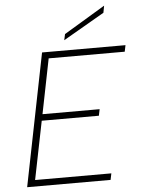

<svg xmlns="http://www.w3.org/2000/svg" viewBox="-60 -964 744 1011"><g transform="rotate(-5 311.5 -458.5)"><path d="M616 -666H214L156 -376H458L451 -342H149L87 -34H490L483 0H42L182 -700H623ZM529 -917 522 -880 304 -754 311 -786Z"/></g></svg>

Font: Albert Sans ExtraLight
Style: Italic
Weight: 250
Italic angle: -11.25°
Designer: Andreas Rasmussen
Foundry: a.Foundry
Version: Version 1.025